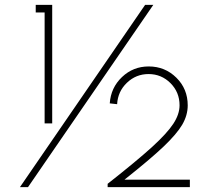

<svg xmlns="http://www.w3.org/2000/svg" viewBox="-20 -770 850 790"><path d="M422.9 0V-13.7Q544.4 -109.4 606 -165.5Q667.5 -221.7 693.1 -260.7Q718.8 -299.8 718.8 -336.9Q718.8 -390.6 681.4 -428Q644 -465.3 591.3 -465.3Q539.6 -465.3 502.2 -429.4Q464.8 -393.6 461.9 -341.3L431.6 -344.7Q436 -409.2 481.9 -452.9Q527.8 -496.6 591.8 -496.6Q658.7 -496.6 705.6 -450.4Q752.4 -404.3 752.4 -336.4Q752.4 -295.9 730 -257.3Q707.5 -218.8 652.8 -166.7Q598.1 -114.7 492.2 -30.8H761.2V0ZM62 0 577.1 -750H610.8L95.2 0ZM127 -718.8V-750H194.8V-262.2H163.6V-718.8Z"/></svg>

Font: Spartan MB Light
Style: Regular
Weight: 300
Designer: Matt Bailey, Mirko Velimirovic
Foundry: Matt Bailey
Version: Version 1.005